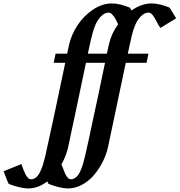

<svg xmlns="http://www.w3.org/2000/svg" viewBox="-239 -792 1017 1087"><path d="M-64 223.1Q-47.9 223.1 -34.7 212.2Q-21.5 201.2 -11.7 180.7Q-2 160.2 4.4 139.6Q10.7 119.1 17.6 90.8Q53.2 -69.8 68.4 -142.6Q83 -213.9 130.4 -436.5H64.9L75.7 -488.3H141.1Q150.9 -533.2 152.3 -540Q165.5 -596.7 200 -649.2Q234.4 -701.7 286.9 -737.1Q339.4 -772.5 394 -772.5Q438.5 -772.5 496.6 -748.5L505.9 -732.9Q562 -772.5 619.6 -772.5Q663.6 -772.5 721.7 -748.5L758.3 -688.5L668.9 -633.8Q655.8 -653.3 652.8 -660.2Q647 -671.9 642.8 -679.4Q638.7 -687 631.6 -698Q624.5 -709 617.2 -714.8Q609.9 -720.7 602.5 -720.7Q579.6 -720.7 559.6 -700.7Q539.6 -680.7 527.1 -652.1Q514.6 -623.5 506.8 -588.9Q503.9 -577.6 484.4 -488.3H601.6L590.8 -436.5H473.1Q427.2 -220.2 372.1 42.5Q362.3 85 341.8 125.5Q321.3 166 292.5 199.7Q263.7 233.4 224.9 254.2Q186 274.9 144.5 274.9Q124.5 274.9 93 267.3Q61.5 259.8 35.6 249Q34.7 247.1 32.2 242.4Q29.8 237.8 28.8 234.9Q-22.5 274.9 -80.6 274.9Q-101.1 274.9 -132.6 267.3Q-164.1 259.8 -189.5 249Q-190.4 247.1 -193.6 241Q-196.8 234.9 -197.8 231.9L-197.3 232.4Q-210.9 198.7 -218.8 177.7L-117.7 136.7Q-117.2 137.7 -113.3 149.4Q-109.4 161.1 -105 172.1Q-100.6 183.1 -94.2 195.6Q-87.9 208 -80.1 215.6Q-72.3 223.1 -64 223.1ZM161.6 223.1Q174.8 223.1 186.3 215.3Q197.8 207.5 205.6 195.8Q213.4 184.1 220.7 165.3Q228 146.5 232.7 129.9Q237.3 113.3 242.7 90.8Q259.3 20 293.5 -142.6Q310.1 -216.3 355.5 -436.5H247.6Q243.2 -415 203.1 -224.1Q163.1 -33.2 146.5 42.5Q135.7 90.8 108.9 138.7Q128.4 191.4 137.7 205.6Q149.4 222.7 161.6 223.1ZM281.2 -588.9Q277.8 -578.6 258.3 -488.3H366.2Q366.7 -490.7 370.8 -509.8Q375 -528.8 377.4 -540Q391.1 -601.1 429.7 -654.8Q428.2 -657.2 427.2 -660.2Q418.9 -677.2 413.6 -687Q408.2 -696.8 397.5 -708.7Q386.7 -720.7 377 -720.7Q354 -720.7 334 -700.7Q314 -680.7 301.5 -652.1Q289.1 -623.5 281.2 -588.9Z"/></svg>

Font: Flanker
Style: Bold Italic
Weight: 700
Italic angle: -12°
Designer: Flanker
Version: Version 2.000